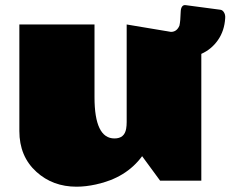

<svg xmlns="http://www.w3.org/2000/svg" viewBox="-20 -702 895 746"><path d="M347.2 -324.2Q347.2 -164.1 424.8 -164.1Q463.9 -164.1 470.2 -202.1Q472.2 -213.9 472.2 -228V-606.9L624 -581.5H624.5L644 -578.1Q667 -578.1 677.2 -602.5Q679.2 -611.3 680.4 -624.8Q681.6 -638.2 682.1 -656.7Q682.6 -669.9 687.5 -676.5Q692.4 -683.1 700.7 -682.1L836.4 -664.1Q844.7 -663.1 850.3 -653.8Q856 -644.5 855 -631.8Q852.1 -582.5 826.9 -546.4Q801.8 -510.3 762.2 -492.7V0H602.1L532.2 -95.2Q470.2 -10.7 353 14.6Q313 23.4 277.3 23.4Q185.1 23.4 121.6 -34.2Q55.2 -94.2 55.2 -192.9V-606.9H347.2Z"/></svg>

Font: Fz Rammetto One
Style: Regular
Weight: 400
Designer: Vernon Adams
Foundry: Vernon Adams
Version: Vit hóa bi c Thuy @ FontZin.Com